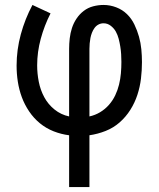

<svg xmlns="http://www.w3.org/2000/svg" viewBox="-20 -540 640 775"><path d="M259 215V6Q227 2 196.5 -10Q166 -22 141 -42.5Q116 -63 97.5 -90.5Q79 -118 68 -148Q57 -178 52 -210Q47 -242 47 -275Q47 -339 64 -401.5Q81 -464 111 -520L184 -486Q159 -437 144.5 -383.5Q130 -330 130 -276Q130 -243 136.5 -210Q143 -177 158.5 -148Q174 -119 200 -98Q226 -77 259 -70V-343Q259 -364 261.5 -385.5Q264 -407 270.5 -427Q277 -447 289 -465Q301 -483 318 -496Q335 -509 356 -514.5Q377 -520 398 -520Q424 -520 449 -510.5Q474 -501 492.5 -483Q511 -465 522.5 -441Q534 -417 541 -392Q548 -367 550.5 -341Q553 -315 553 -289Q553 -256 549 -222.5Q545 -189 534.5 -157Q524 -125 506 -96.5Q488 -68 463 -46Q438 -24 406.5 -11.5Q375 1 341 6V215ZM341 -70Q364 -75 384 -87Q404 -99 419.5 -116.5Q435 -134 445 -155Q455 -176 460.5 -198.5Q466 -221 468 -244Q470 -267 470 -290Q470 -306 469 -321.5Q468 -337 465.5 -352.5Q463 -368 459 -383.5Q455 -399 447.5 -412.5Q440 -426 427 -436Q414 -446 398 -446Q387 -446 377.5 -441Q368 -436 361.5 -427Q355 -418 351 -407.5Q347 -397 345 -386.5Q343 -376 342 -365Q341 -354 341 -343Z"/></svg>

Font: Iosevka Custom Extended
Style: Regular
Weight: 400
Width: 7
Monospace: yes
Designer: Belleve Invis
Foundry: Belleve Invis
Version: Version 11.2.4; ttfautohint (v1.8.4)